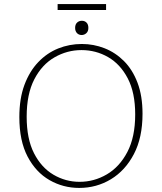

<svg xmlns="http://www.w3.org/2000/svg" viewBox="-20 -916 794 943"><path d="M369 7Q290 7 223 -31.5Q156 -70 115.5 -147Q75 -224 75 -341Q75 -432 100 -499Q125 -566 168 -611Q211 -656 266 -678Q321 -700 382 -700Q440 -700 493.5 -679Q547 -658 589 -616Q631 -574 655.5 -509.5Q680 -445 680 -357Q680 -240 637.5 -159Q595 -78 524.5 -35.5Q454 7 369 7ZM371 -23Q442 -23 504.5 -59.5Q567 -96 605.5 -169.5Q644 -243 644 -354Q644 -461 607.5 -531Q571 -601 511 -635.5Q451 -670 380 -670Q310 -670 248 -634.5Q186 -599 148.5 -526.5Q111 -454 111 -343Q111 -234 147 -163.5Q183 -93 242.5 -58Q302 -23 371 -23ZM381 -744Q367 -744 358 -753.5Q349 -763 349 -779Q349 -796 358.5 -805Q368 -814 382 -814Q396 -814 405 -805Q414 -796 414 -779Q414 -762 404 -753Q394 -744 381 -744ZM501 -896V-867H263V-896Z"/></svg>

Font: Bitter Thin ExtraLight
Style: Regular
Weight: 250
Version: Version 2.002